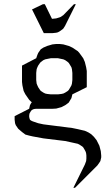

<svg xmlns="http://www.w3.org/2000/svg" viewBox="-20 -622 523 916"><path d="M49.8 -50.8V-67.9L119.1 -103L123 -120.1L127.9 -128.9L131.8 -134.8L127.9 -137.2L119.1 -146L101.1 -171.9L92.8 -188L86.9 -214.8L85 -231V-309.1L152.8 -344.2L158.2 -359.9L162.1 -369.1L170.9 -381.8L174.8 -387.2L187 -395L205.1 -402.8L230 -410.2L248 -412.1H265.1L282.2 -410.2L308.1 -402.8L325.2 -395L351.1 -377.9L358.9 -369.1L377 -344.2L384.8 -326.2L391.1 -300.8L394 -283.2V-206.1L325.2 -171.9L320.8 -153.8L315.9 -146L308.1 -132.8L303.2 -128.9L291 -120.1L272.9 -110.8L248 -104L230 -103H152.8L144 -102.1L140.1 -101.1L131.8 -97.2L126 -89.8L121.1 -81.1L120.1 -77.1L119.1 -67.9L120.1 -60.1L121.1 -56.2L123 -50.8L127.9 -46.9L136.2 -43L162.1 -34.2L187 -28.8L325.2 -11.2L351.1 -5.9L384.8 2L401.9 9.8L416 19L428.2 30.8L440.9 46.9L454.1 73.2L460.9 99.1L462.9 120.1V128.9L459 146L454.1 153.8L444.8 167L337.9 273.9H330.1L384.8 163.1L391.1 146L392.1 134.8V120.1L391.1 110.8L389.2 103L384.8 94.2L377 81.1L373 77.1L358.9 67.9L351.1 64L315.9 56.2L291 50.8L187 38.1L136.2 28.8L119.1 24.9L101.1 20L85 7.8L66.9 -7.8L55.2 -24.9L51.8 -34.2L50.8 -43ZM132.8 -577.1 185.1 -602.1H193.8L228 -532.2L248 -534.2L264.2 -539.1L269 -541L282.2 -549.8L333 -602.1H341.8L290 -498L282.2 -485.8L277.8 -481.9L264.2 -472.2L255.9 -467.8L248 -465.8L230 -463.9H189ZM152.8 -240.2 154.8 -223.1 158.2 -214.8 162.1 -206.1 170.9 -192.9 174.8 -188 187 -180.2 195.8 -175.8 205.1 -173.8 222.2 -171.9H256.8L272.9 -173.8L282.2 -175.8L291 -180.2L303.2 -188L308.1 -192.9L315.9 -206.1L320.8 -214.8L323.2 -223.1L325.2 -240.2V-273.9L323.2 -292L320.8 -300.8L315.9 -309.1L308.1 -321.8L303.2 -326.2L291 -335L282.2 -338.9L272.9 -340.8L256.8 -344.2H222.2L205.1 -340.8L195.8 -338.9L187 -335L174.8 -326.2L170.9 -321.8L162.1 -309.1L158.2 -300.8L154.8 -292L152.8 -273.9Z"/></svg>

Font: Petahja
Style: Regular
Weight: 400
Designer: T. Christopher White
Version: Version 1.1